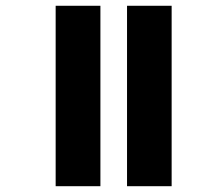

<svg xmlns="http://www.w3.org/2000/svg" viewBox="-20 -642 694 662"><path d="M418 0H571.8V-622.1H418ZM171.9 0H326.2V-622.1H171.9Z"/></svg>

Font: Noto Reveo Sans
Style: Regular
Weight: 800
Designer: Monotype Design Team
Foundry: Monotype Imaging Inc.
Version: Version 2.007